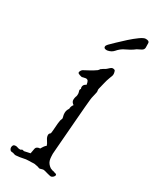

<svg xmlns="http://www.w3.org/2000/svg" viewBox="-180 -732 643 790"><g transform="rotate(30 141.5 -337.0)"><path d="M209 6Q208 6 206.5 5.5Q205 5 203 5L191 2Q184 0 178.5 -1.5Q173 -3 171 -3Q167 -3 161 -1Q155 1 152 1Q151 1 149 0Q147 -1 146 -1Q143 -2 140 -3Q137 -4 133 -4Q128 -6 121 -5.5Q114 -5 111 -5Q110 -5 102.5 -5Q95 -5 86 -4Q73 -1 59.5 1Q46 3 41 3Q36 3 31.5 1Q27 -1 22 -1Q15 -1 11.5 -6Q8 -11 8 -16Q8 -31 22 -31Q27 -31 32 -29Q37 -27 41 -27H46Q49 -29 51.5 -30Q54 -31 54 -31Q56 -31 62 -29Q70 -31 78 -32.5Q86 -34 90 -35Q92 -48 94.5 -59.5Q97 -71 115 -72V-73L118 -78Q120 -82 123.5 -86.5Q127 -91 132 -95Q130 -103 122 -114.5Q114 -126 114 -136Q114 -143 120 -147Q122 -149 123 -164Q124 -179 125.5 -196.5Q127 -214 131 -221Q133 -225 130.5 -232.5Q128 -240 128 -249Q128 -262 136 -273Q136 -285 144 -295Q132 -303 132 -314Q132 -322 135 -331Q135 -330 135.5 -331Q136 -332 137 -339Q138 -348 135 -355.5Q132 -363 137 -368Q136 -370 135.5 -372Q135 -374 135 -376Q135 -387 146 -393L149 -395Q149 -396 148.5 -396Q148 -396 148 -397Q147 -405 144 -410.5Q141 -416 133 -416Q131 -416 123 -414Q117 -412 115 -412Q113 -412 104 -415Q95 -418 95 -422Q95 -427 98 -431.5Q101 -436 104 -438Q115 -444 130 -452Q145 -460 159 -470L164 -476L166 -479Q167 -479 167 -479.5Q167 -480 168 -480L175 -485L184 -490Q185 -491 186.5 -492Q188 -493 189 -494Q193 -498 198.5 -502.5Q204 -507 208 -507Q218 -507 220 -502Q222 -497 223 -489Q223 -482 222 -480L216 -464Q211 -451 207.5 -435.5Q204 -420 200 -405Q199 -401 200 -396Q201 -391 200 -387Q198 -377 195.5 -367.5Q193 -358 192 -348Q191 -340 188.5 -311Q186 -282 183 -243.5Q180 -205 177 -168Q174 -131 172 -105.5Q170 -80 170 -79Q170 -76 170.5 -66Q171 -56 173 -49Q177 -34 193 -23Q195 -22 198 -21Q201 -20 203 -19Q205 -18 208 -18Q211 -18 214 -16Q218 -15 221.5 -14Q225 -13 225 -9Q225 -4 219.5 1Q214 6 209 6ZM151 -559H148Q135 -559 135 -568Q135 -574 142 -581Q149 -588 165.5 -604Q182 -620 201.5 -637.5Q221 -655 238.5 -667.5Q256 -680 265 -680Q282 -680 282.5 -670.5Q283 -661 283 -649Q283 -639 273 -633.5Q263 -628 254 -624Q244 -616 231.5 -609Q219 -602 206 -596Q192 -588 181 -575Q170 -562 151 -559Z"/></g></svg>

Font: Are You Serious
Style: Regular
Weight: 400
Designer: Robert E. Leuschke
Foundry: Robert E. Leuschke
Version: Version 1.100